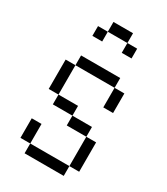

<svg xmlns="http://www.w3.org/2000/svg" viewBox="-213 -969 925 1062"><g transform="rotate(30 250.0 -437.5)"><path d="M375 -750V-812.5H312.5V-750ZM125 -62.5V0H375V-62.5ZM125 -62.5Q125 -62.5 125 -187.5H62.5Q62.5 -187.5 62.5 -62.5ZM375 -62.5H437.5V-250H375ZM375 -250V-312.5H250V-250ZM250 -312.5V-375H125V-312.5ZM125 -375V-562.5H62.5V-375ZM375 -562.5Q375 -562.5 375 -437.5H437.5Q437.5 -437.5 437.5 -562.5ZM125 -562.5H375V-625H125ZM187.5 -812.5H125V-750H187.5ZM187.5 -812.5H312.5V-875H187.5Z"/></g></svg>

Font: BFUnifontExMono
Style: Regular
Weight: 500
Version: Version 15.0.06